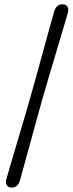

<svg xmlns="http://www.w3.org/2000/svg" viewBox="-20 -747 337 891"><path d="M120.5 -294Q130.5 -329 145 -381.5Q159.5 -434 175.5 -492.2Q191.5 -550.5 206 -603Q220.5 -655.5 230.5 -690.5Q240 -727.5 270.5 -727Q286.5 -727 293 -716Q299.5 -705 295 -688Q286 -656.5 270.8 -605Q255.5 -553.5 238 -495.5Q220.5 -437.5 204.8 -383.8Q189 -330 178.5 -293.5Q168.5 -258.5 154.2 -206.5Q140 -154.5 124.5 -98.2Q109 -42 95.5 7.5Q82 57 73.5 87Q64 124 33.5 123.5Q18 123.5 11.5 112.5Q5 101.5 9.5 84.5Q19 51 33.8 0.8Q48.5 -49.5 65 -104.8Q81.5 -160 96.2 -210Q111 -260 120.5 -294Z"/></svg>

Font: Fraunces 144pt S100
Style: Italic
Weight: 400
Italic angle: -16°
Version: Version 1.000; ttfautohint (v1.8.3)